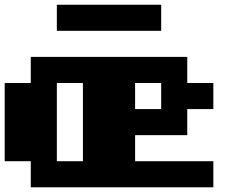

<svg xmlns="http://www.w3.org/2000/svg" viewBox="-20 -798 1040 818"><path d="M333.3 -111.1V-444.4H222.2V-111.1ZM555.6 -333.3H666.7V-444.4H555.6ZM111.1 -111.1H0V-444.4H111.1V-555.6H777.8V-444.4H888.9V-333.3H777.8V-222.2H555.6V-111.1H888.9V0H111.1ZM666.7 -666.7H222.2V-777.8H666.7Z"/></svg>

Font: Pixeloid Sans
Style: Bold
Weight: 700
Monospace: yes
Designer: GGBot
Version: 0.3